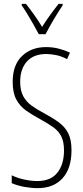

<svg xmlns="http://www.w3.org/2000/svg" viewBox="-20 -969 434 999"><path d="M352 -187Q352 -93 305.5 -41.5Q259 10 175 10Q144 10 107.5 3.5Q71 -3 41 -16V-57Q69 -43 105.5 -35Q142 -27 174 -27Q244 -27 278.5 -70.5Q313 -114 313 -186Q313 -230 299.5 -258Q286 -286 258.5 -306Q231 -326 187 -350Q148 -371 116 -393.5Q84 -416 65 -451Q46 -486 46 -543Q46 -631 94.5 -677.5Q143 -724 220 -724Q256 -724 289 -715Q322 -706 344 -695L329 -661Q300 -677 271 -682.5Q242 -688 221 -688Q155 -688 120 -649Q85 -610 85 -544Q85 -498 101 -468.5Q117 -439 145 -419Q173 -399 209 -380Q254 -356 286 -332.5Q318 -309 335 -275.5Q352 -242 352 -187ZM182 -791Q169 -815 153 -843.5Q137 -872 121 -898Q105 -924 93 -941V-949H115Q134 -925 157 -893Q180 -861 199 -829Q220 -862 239.5 -889Q259 -916 285 -949H306V-941Q284 -909 259.5 -867.5Q235 -826 217 -791Z"/></svg>

Font: Noto Sans Khmer UI ExtraCondensed ExtraLight
Style: Regular
Weight: 200
Width: 2
Designer: Danh Hong and the Monotype Design Team
Foundry: Monotype Imaging Inc.
Version: Version 2.002; ttfautohint (v1.8.4.7-5d5b)